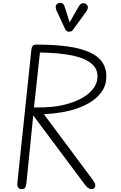

<svg xmlns="http://www.w3.org/2000/svg" viewBox="-20 -1314 838 1334"><path d="M130.5 0Q113 0 105.8 -12.2Q98.5 -24.5 100.5 -42L198 -969Q200 -986.5 206.8 -995.2Q213.5 -1004 235 -1004Q359 -1004 452 -991Q545 -978 606.5 -949Q668 -920 696 -873Q724 -826 717.5 -758.5Q711.5 -697.5 660.8 -645.8Q610 -594 515.8 -560.8Q421.5 -527.5 285 -520.5L624.5 -64.5Q636.5 -49 640 -37.2Q643.5 -25.5 641 -17.5Q639.5 -10 632.2 -5Q625 0 615 0Q606.5 0 595.2 -6.5Q584 -13 573 -27L211 -512L163.5 -41.5Q161.5 -24 156.2 -12Q151 0 130.5 0ZM216 -567.5Q346.5 -564 442.5 -590.2Q538.5 -616.5 593.5 -662.8Q648.5 -709 656 -764.5Q664.5 -827 621.2 -867.2Q578 -907.5 486.5 -927.5Q395 -947.5 257.5 -949ZM456 -1093.5Q451.5 -1093.5 444.2 -1098.2Q437 -1103 433 -1111L373.5 -1239.5Q363 -1262.5 368.8 -1275.5Q374.5 -1288.5 386 -1292Q401 -1297 412.5 -1291Q424 -1285 428 -1270.5L464 -1158.5L527 -1269.5Q540 -1291 555 -1291.8Q570 -1292.5 579.5 -1285Q591 -1274.5 590.5 -1261.8Q590 -1249 581.5 -1237L488.5 -1109Q480 -1096.5 471.8 -1095Q463.5 -1093.5 456 -1093.5Z"/></svg>

Font: Edu SA Hand
Style: Regular
Weight: 400
Designer: Tina and Corey Anderson, Eben Sorkin, Mirko Velimirovic
Foundry: Google for Education
Version: Version 2.000